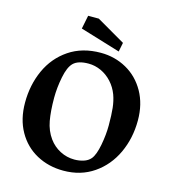

<svg xmlns="http://www.w3.org/2000/svg" viewBox="-128 -982 984 1103"><g transform="rotate(15 364.0 -431.0)"><path d="M385.3 -692.9Q468.3 -692.9 538.1 -654.1Q607.9 -615.2 649.2 -542.2Q690.4 -469.2 690.4 -372.1Q690.4 -266.6 649.2 -177.7Q607.9 -88.9 530.8 -35.9Q453.6 17.1 350.6 17.1Q262.2 17.1 190.9 -21.7Q119.6 -60.5 78.6 -133.3Q37.6 -206.1 37.6 -304.2Q37.6 -409.2 77.6 -497.8Q117.7 -586.4 196.3 -639.6Q274.9 -692.9 385.3 -692.9ZM395.5 -61Q423.8 -61 450 -69.3Q476.1 -77.6 491.7 -96.2Q512.7 -122.1 524.4 -184.6Q536.1 -247.1 536.1 -301.3Q536.1 -364.3 531.7 -404.8Q527.3 -445.3 514.6 -480.5Q499.5 -520.5 471.7 -551Q443.8 -581.5 407.7 -598.1Q371.6 -614.7 333 -614.7Q271 -614.7 243.2 -587.4Q217.3 -562 204.6 -497.6Q191.9 -433.1 191.9 -374Q191.9 -294.9 202.1 -238.5Q212.4 -182.1 243.2 -139.6Q270 -102.5 310.1 -81.8Q350.1 -61 395.5 -61ZM242.7 -799.3 258.8 -879.4H322.3L492.2 -780.8L481.4 -726.6Z"/></g></svg>

Font: Vesper Libre
Style: Bold
Weight: 700
Designer: Robert Keller & Kimya Gandhi
Foundry: Mota Italic
Version: Version 1.058